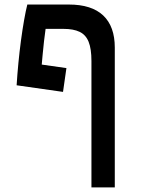

<svg xmlns="http://www.w3.org/2000/svg" viewBox="-20 -606 626 851"><path d="M385.3 224.6V-335.4Q385.3 -389.6 372.8 -420.7Q360.4 -451.7 333 -464.8Q305.7 -478 261.7 -478H182.1Q174.8 -427.2 168.9 -362.8Q163.1 -298.3 156.7 -227.1L53.7 -228Q56.6 -274.9 61.5 -326.2Q66.4 -377.4 73 -426.8Q79.6 -476.1 86.9 -517.3Q94.2 -558.6 101.1 -585.9H285.2Q386.2 -585.9 437.5 -537.4Q488.8 -488.8 488.8 -395V224.6ZM259.3 -198.7 53.7 -228 75.7 -332.5 274.4 -304.2Z"/></svg>

Font: Cascadia Code Medium
Style: Regular
Weight: 500
Monospace: yes
Designer: Aaron Bell
Foundry: Saja Typeworks
Version: Version 2407.024